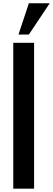

<svg xmlns="http://www.w3.org/2000/svg" viewBox="-20 -1132 318 1152"><path d="M184.6 0H59.6V-875H184.6ZM153.3 -924.8H90.8L153.3 -1112.3H278.3Z"/></svg>

Font: Oswald
Style: Book
Weight: 400
Designer: vernon adams
Foundry: vernon adams
Version: Version 1.000